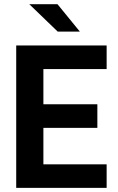

<svg xmlns="http://www.w3.org/2000/svg" viewBox="-20 -911 571 931"><path d="M122.1 -890.6H258.8L367.2 -757.8H259.8ZM190.4 -576.2V-405.3H452.1V-291H190.4V-114.3H497.1V0H58.6V-690.4H497.1V-576.2Z"/></svg>

Font: Dinish
Style: Bold
Weight: 700
Designer: Bert Driehuis
Foundry: Playbeing
Version: Version 3.006; git-39231f3c-release